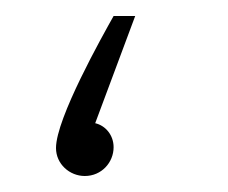

<svg xmlns="http://www.w3.org/2000/svg" viewBox="-20 -220 285 240"><path d="M86 0C107 0 122 -17 122 -36C122 -51 112 -63 99 -66L149 -200H122C108 -175 50 -72 50 -35C50 -15 67 0 86 0Z"/></svg>

Font: Noto Sans Arabic UI Cn Th
Style: Regular
Weight: 100
Width: 3
Designer: Monotype Design Team, Nadine Chahine and Nizar Qandah
Foundry: Monotype Imaging Inc.
Version: Version 2.010